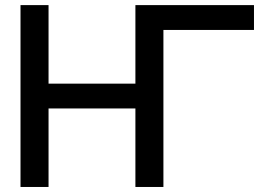

<svg xmlns="http://www.w3.org/2000/svg" viewBox="-20 -743 1060 763"><path d="M61.5 -722.7H172.9V-410.6H518.1V-722.7H989.3V-624H629.4V0H518.1V-312H172.9V0H61.5Z"/></svg>

Font: Giphurs Medium
Style: Regular
Weight: 500
Version: Version 0.920; ttfautohint (v1.8.4.7-5d5b)